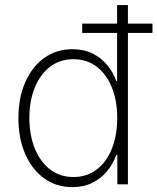

<svg xmlns="http://www.w3.org/2000/svg" viewBox="-20 -748 639 779"><path d="M273.4 11.2Q208 11.2 158.7 -24.7Q109.4 -60.5 82 -123.8Q54.7 -187 54.7 -269Q54.7 -351.1 82.3 -414.1Q109.9 -477.1 159.2 -512.7Q208.5 -548.3 273.4 -548.3Q319.8 -548.3 355.2 -531Q390.6 -513.7 415 -484.1Q439.5 -454.6 451.7 -419.4H455.1V-727.5H499V0H456.1V-119.1H451.7Q439 -83.5 414.6 -53.7Q390.1 -23.9 354.7 -6.3Q319.3 11.2 273.4 11.2ZM277.8 -29.8Q333 -29.8 373 -60.8Q413.1 -91.8 434.3 -146Q455.6 -200.2 455.6 -269.5Q455.6 -338.9 434.1 -392.6Q412.6 -446.3 372.8 -477.1Q333 -507.8 277.8 -507.8Q222.7 -507.8 182.6 -476.8Q142.6 -445.8 120.8 -391.8Q99.1 -337.9 99.1 -269.5Q99.1 -200.7 120.8 -146.5Q142.6 -92.3 182.6 -61Q222.7 -29.8 277.8 -29.8ZM313.5 -614.3V-652.3H598.6V-614.3Z"/></svg>

Font: Inter 17pt ExtraLight
Style: Regular
Weight: 250
Version: Version 4.001;git-66647c0bb